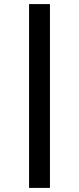

<svg xmlns="http://www.w3.org/2000/svg" viewBox="-20 -780 386 938"><path d="M122 138V-760H224V138Z"/></svg>

Font: IBM Plex Sans Condensed SemiBold
Style: Regular
Weight: 600
Width: 3
Designer: Mike Abbink, Paul van der Laan, Pieter van Rosmalen
Foundry: Bold Monday
Version: Version 1.3